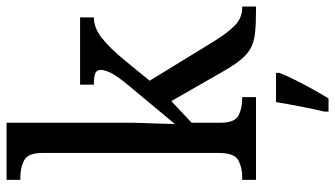

<svg xmlns="http://www.w3.org/2000/svg" viewBox="-238 -562 1021 585"><g transform="rotate(-90 272.5 -269.5)"><path d="M17 0V-42H25Q55 -42 77 -54Q99 -66 99 -114V-650Q99 -695 76.5 -706.5Q54 -718 25 -718H17V-760H191V-374Q191 -361 190 -340Q189 -319 188.5 -298Q188 -277 187.5 -262.5Q187 -248 187 -247L302 -385Q332 -421 342 -440.5Q352 -460 352 -473Q352 -486 341 -490Q330 -494 307 -494V-536H512V-494Q480 -494 449 -469.5Q418 -445 382 -401L319 -324L441 -125Q466 -85 488.5 -63.5Q511 -42 542 -42H545V0H532Q491 0 464 -3Q437 -6 418.5 -16Q400 -26 383.5 -46Q367 -66 348 -99L257 -258L191 -196V-109Q191 -64 213.5 -53Q236 -42 265 -42H269V0ZM225 208Q233 175 240.5 136Q248 97 254 61H343V71Q335 92 321.5 119Q308 146 293 173Q278 200 265 221H225Z"/></g></svg>

Font: Noto Serif SemiCondensed
Style: Regular
Weight: 400
Width: 4
Designer: Monotype Design Team
Foundry: Monotype Imaging Inc.
Version: Version 2.013